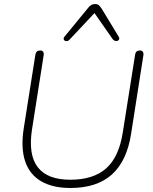

<svg xmlns="http://www.w3.org/2000/svg" viewBox="-20 -927 760 955"><path d="M98 -288 156 -655Q158 -666 164 -671Q170 -676 180 -676Q190 -676 194.5 -669.5Q199 -663 197 -651L139 -282Q120 -157 168 -95Q216 -33 330 -33Q444 -33 508 -89.5Q572 -146 591 -270L652 -655Q655 -676 676 -676Q686 -676 690.5 -669.5Q695 -663 693 -651L632 -261Q611 -126 536.5 -59Q462 8 330 8Q242 8 184.5 -25.5Q127 -59 105 -125Q83 -191 98 -288ZM302 -746 416 -885Q425 -897 433.5 -902Q442 -907 454 -907Q464 -907 470.5 -902Q477 -897 485 -885L570 -745Q576 -736 571 -729Q566 -722 556.5 -723Q547 -724 540 -733L450 -862L326 -730Q319 -722 310 -722.5Q301 -723 297.5 -730Q294 -737 302 -746Z"/></svg>

Font: SN Pro Thin
Style: Italic
Weight: 200
Italic angle: -9°
Designer: Tobias Whetton
Foundry: Supernotes
Version: Version 1.003;Glyphs 3.3 (3324)